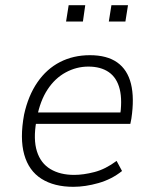

<svg xmlns="http://www.w3.org/2000/svg" viewBox="-20 -713 595 741"><path d="M263 8Q189 8 140 -23Q91 -54 73.5 -116.5Q56 -179 73 -271Q89 -344 124.5 -395.5Q160 -447 211.5 -473.5Q263 -500 327 -500Q393 -500 432.5 -472Q472 -444 485.5 -389.5Q499 -335 487 -255L483 -235H101L109 -279H467L442 -256Q453 -325 442 -369Q431 -413 400 -434.5Q369 -456 321 -456Q275 -456 233.5 -433.5Q192 -411 163.5 -367.5Q135 -324 123 -261L120 -244Q108 -175 122.5 -129Q137 -83 174.5 -60.5Q212 -38 266 -38Q302 -38 344.5 -49Q387 -60 430 -92L451 -53Q411 -21 360 -6.5Q309 8 263 8ZM400 -630 410 -693H474L464 -630ZM235 -630 245 -693H309L300 -630Z"/></svg>

Font: Nunito Sans 7pt SemiCondensed ExtraLight
Style: Italic
Weight: 250
Width: 4
Italic angle: -9°
Designer: Vernon Adams
Foundry: Vernon Adams
Version: Version 3.101;gftools[0.9.27]